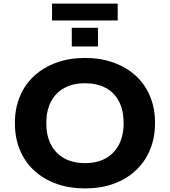

<svg xmlns="http://www.w3.org/2000/svg" viewBox="-20 -1039 947 1070"><path d="M454 11Q366 11 294 -15Q222 -41 170.5 -88.5Q119 -136 91 -203Q63 -270 63 -353Q63 -435 91 -502Q119 -569 171 -616.5Q223 -664 294.5 -690Q366 -716 454 -716Q542 -716 613.5 -690Q685 -664 736.5 -617Q788 -570 816 -503Q844 -436 844 -354Q844 -271 816 -204Q788 -137 736.5 -89Q685 -41 613.5 -15Q542 11 454 11ZM454 -130Q521 -130 569 -156.5Q617 -183 643 -233.5Q669 -284 669 -353Q669 -423 643.5 -473Q618 -523 569.5 -549Q521 -575 454 -575Q386 -575 338 -548.5Q290 -522 264 -472.5Q238 -423 238 -352Q238 -283 264 -233Q290 -183 338.5 -156.5Q387 -130 454 -130ZM270 -925V-1019H636V-925ZM380 -780V-884H526V-780Z"/></svg>

Font: Nunito Sans 10pt SemiExpanded ExtraBold
Style: Regular
Weight: 800
Width: 6
Designer: Vernon Adams
Foundry: Vernon Adams
Version: Version 3.101;gftools[0.9.27]